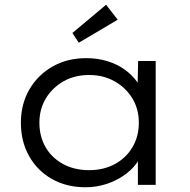

<svg xmlns="http://www.w3.org/2000/svg" viewBox="-20 -779 800 809"><path d="M340 10Q260 10 198.5 -25Q137 -60 102.5 -121.5Q68 -183 68 -262Q68 -341 104 -402.5Q140 -464 202 -499Q264 -534 343 -534Q392 -534 433.5 -521Q475 -508 506.5 -485Q538 -462 558 -433.5Q578 -405 583 -375L559 -382L562 -522H636V0H561V-136L581 -147Q575 -117 554 -89Q533 -61 500 -38.5Q467 -16 426 -3Q385 10 340 10ZM356 -62Q416 -62 463.5 -87.5Q511 -113 538 -158.5Q565 -204 565 -262Q565 -319 538 -364Q511 -409 463.5 -436Q416 -463 356 -463Q294 -463 247 -436Q200 -409 173 -364Q146 -319 146 -262Q146 -204 172 -159Q198 -114 245.5 -88Q293 -62 356 -62ZM312 -599 285 -640 427 -759 476 -696Z"/></svg>

Font: Lexend Exa Light
Style: Regular
Weight: 300
Designer: Bonnie Shaver-Troup, Thomas Jockin
Foundry: Lexend
Version: Version 1.007